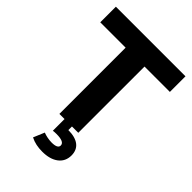

<svg xmlns="http://www.w3.org/2000/svg" viewBox="-274 -839 1197 1197"><g transform="rotate(45 324.5 -240.0)"><path d="M408.2 -584H631.8V-721.7H18.1V-584H241.7V0H287.1V103C296.4 101.6 306.6 101.1 317.9 101.1C364.3 101.1 387.2 111.8 387.2 133.3C387.2 151.4 369.1 160.6 333.5 160.6C308.6 160.6 278.8 154.3 259.8 146.5L229 219.7C260.3 235.8 294.4 242.2 332 242.2C377 242.2 412.6 232.4 439 212.4C465.3 192.4 478.5 164.6 478.5 129.4C478.5 66.4 434.1 31.7 352.5 31.7V0H408.2Z"/></g></svg>

Font: Estedad ExtraBold
Style: Regular
Weight: 800
Designer: Amin Abedi
Version: Version 7.3